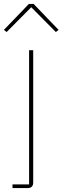

<svg xmlns="http://www.w3.org/2000/svg" viewBox="-44 -763 320 983"><path d="M20 181H105V-506H126V171Q126 200 97 200H20ZM128 -743 256 -610 242 -599 116 -726 -10 -599 -24 -610 104 -743Z"/></svg>

Font: IBM Plex Sans Hebrew Thin
Style: Regular
Weight: 100
Designer: Mike Abbink, Paul van der Laan, Pieter van Rosmalen, Yanek Iontef
Foundry: Bold Monday
Version: Version 1.2